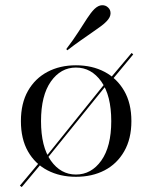

<svg xmlns="http://www.w3.org/2000/svg" viewBox="-20 -683 597 754"><path d="M156.5 -50 150.8 -55.6 398.4 -362.9 404.8 -357.3ZM65.3 51.6 58.1 46 141.9 -54 148.4 -47.6ZM412.9 -360.5 405.6 -366.9 496.8 -475 503.2 -469.4ZM278.2 11.3Q215.3 11.3 166.5 -14.1Q117.7 -39.5 89.9 -88.3Q62.1 -137.1 62.1 -207.3Q62.1 -277.4 89.9 -326.2Q117.7 -375 166.5 -400.8Q215.3 -426.6 278.2 -426.6Q341.9 -426.6 390.7 -400.8Q439.5 -375 467.7 -326.2Q496 -277.4 496 -207.3Q496 -137.9 467.7 -88.7Q439.5 -39.5 390.7 -14.1Q341.9 11.3 278.2 11.3ZM278.2 2.4Q338.7 2.4 377.8 -52.4Q416.9 -107.3 416.9 -207.3Q416.9 -308.1 377.8 -362.9Q338.7 -417.7 278.2 -417.7Q218.5 -417.7 179.8 -362.9Q141.1 -308.1 141.1 -207.3Q141.1 -106.5 179.8 -52Q218.5 2.4 278.2 2.4ZM244.4 -485.5 240.3 -490.3Q268.5 -527.4 287.9 -557.7Q307.3 -587.9 322.2 -610.9Q337.1 -633.9 350.8 -647.6Q366.1 -662.1 380.6 -662.5Q395.2 -662.9 404.8 -653.2Q414.5 -644.4 414.1 -629.8Q413.7 -615.3 399.2 -600Q390.3 -590.3 375.4 -579.4Q360.5 -568.5 340.7 -554.8Q321 -541.1 296.8 -524.2Q272.6 -507.3 244.4 -485.5Z"/></svg>

Font: Playfair 144pt SemiExpanded Light
Style: Regular
Weight: 300
Width: 6
Designer: Claus Eggers Sørensen
Foundry: Claus Eggers Sørensen
Version: Version 2.203